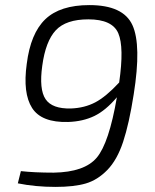

<svg xmlns="http://www.w3.org/2000/svg" viewBox="-20 -722 607 754"><path d="M50 -2 62 -50Q115 -44 191 -44Q312 -46 360 -103Q408 -160 439 -340Q395 -288 350.5 -266.5Q306 -245 248 -243Q143 -240 106 -298Q69 -356 85 -471Q100 -591 158 -646.5Q216 -702 331 -702Q464 -702 500 -623.5Q536 -545 505 -351Q487 -236 463.5 -165Q440 -94 401.5 -54.5Q363 -15 317 -1.5Q271 12 198 12Q119 12 50 -2ZM259 -296Q312 -298 354 -320Q396 -342 448 -398Q468 -537 444.5 -591.5Q421 -646 327 -646Q239 -646 199 -603Q159 -560 146 -464Q133 -371 159 -332.5Q185 -294 259 -296Z"/></svg>

Font: Exo 2.0 Light
Style: Italic
Weight: 300
Italic angle: -8°
Designer: Natanael Gama
Version: Version 1.001;PS 001.001;hotconv 1.0.70;makeotf.lib2.5.58329